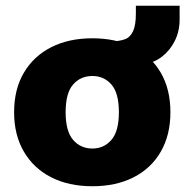

<svg xmlns="http://www.w3.org/2000/svg" viewBox="-20 -636 644 667"><path d="M301 11Q219 11 158 -20Q97 -51 63 -109Q29 -167 29 -246Q29 -326 63 -383.5Q97 -441 158 -472Q219 -503 301 -503Q383 -503 444 -472Q505 -441 538.5 -383.5Q572 -326 572 -246Q572 -167 538.5 -109Q505 -51 444 -20Q383 11 301 11ZM301 -120Q341 -120 367 -150Q393 -180 393 -246Q393 -313 367 -342.5Q341 -372 301 -372Q260 -372 234 -342.5Q208 -313 208 -246Q208 -180 234 -150Q260 -120 301 -120ZM475 -412 368 -477V-492Q395 -493 413.5 -499.5Q432 -506 442 -527Q452 -548 452 -589V-616H604V-568Q604 -528 587.5 -494.5Q571 -461 542.5 -439Q514 -417 475 -412Z"/></svg>

Font: Nunito Sans 12pt Black
Style: Regular
Weight: 900
Designer: Vernon Adams
Foundry: Vernon Adams
Version: Version 3.101;gftools[0.9.27]